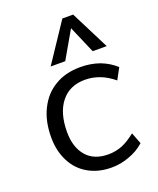

<svg xmlns="http://www.w3.org/2000/svg" viewBox="-144 -859 783 953"><g transform="rotate(-20 247.5 -382.5)"><path d="M280 7Q211 7 158 -23Q105 -53 77 -108Q48 -164 48 -236Q48 -321 79 -383Q111 -448 168 -481Q224 -515 303 -515Q357 -515 405 -498Q451 -480 485 -449L453 -390Q415 -421 379 -434Q342 -448 303 -448Q221 -448 176 -391Q131 -334 131 -234Q131 -153 172 -106Q212 -60 287 -60Q325 -60 361 -74Q378 -81 395.5 -92Q413 -103 432 -118L455 -58Q421 -27 376 -11Q330 7 280 7ZM243 -568H166L302 -772H359L462 -568H388L326 -712Z"/></g></svg>

Font: PRinguin Sans
Style: Italic
Weight: 400
Designer: Vernon Adams
Foundry: Vernon Adams
Version: ""